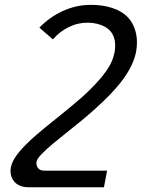

<svg xmlns="http://www.w3.org/2000/svg" viewBox="-20 -581 642 809"><path d="M99.6 208Q79.1 208 64 201.4Q48.8 194.8 39.1 183.1Q32.2 174.8 28.3 163.8Q24.4 152.8 24.4 139.6Q24.4 131.8 25.9 123.5Q31.2 98.1 51 71.8Q70.8 45.4 100.1 17.6Q115.2 2.9 134 -13.2Q152.8 -29.3 172.1 -45.2Q191.4 -61 209.5 -75.4Q227.5 -89.8 240.7 -100.6Q278.8 -131.3 314.9 -162.4Q351.1 -193.4 383.3 -228Q415 -261.7 435.3 -293.2Q455.6 -324.7 462.4 -359.4Q465.3 -374.5 465.3 -388.7Q465.3 -407.2 460 -423.3Q454.6 -439.5 443.4 -451.7Q428.2 -467.8 403.1 -476.6Q377.9 -485.4 348.1 -485.4Q329.1 -485.4 310.1 -481.2Q291 -477.1 270.5 -467.3Q251.5 -458 234.1 -444.8Q216.8 -431.6 203.1 -415L146 -464.4Q188 -508.3 243.7 -534.2Q271.5 -546.9 300.5 -553.7Q329.6 -560.5 364.3 -560.5Q412.6 -560.5 453.1 -547.4Q493.7 -534.2 518.6 -508.3Q537.1 -488.8 547.1 -461.2Q557.1 -433.6 557.1 -401.4Q557.1 -380.4 552.7 -359.4Q544.9 -322.8 524.2 -286.4Q503.4 -250 473.1 -214.8Q446.3 -183.6 411.9 -150.9Q377.4 -118.2 334.5 -82Q325.2 -74.2 314.7 -65.7Q304.2 -57.1 294.4 -49.3Q284.7 -41.5 276.1 -34.7Q267.6 -27.8 262.7 -23.9Q229 2.9 201.4 25.9Q173.8 48.8 154.3 69.3Q144.5 79.6 139.9 86.7Q135.3 93.8 133.8 101.1Q133.3 102.5 133.3 106.4Q133.3 115.7 137.7 123.5Q141.1 129.4 148.2 133.8Q155.3 138.2 168 138.2H431.2L418 208H99.6Z"/></svg>

Font: Hack
Style: Italic
Weight: 400
Italic angle: -11°
Monospace: yes
Designer: Christopher Simpkins
Foundry: Christopher Simpkins
Version: Version 2.019; ttfautohint (v1.4.1) -l 4 -r 80 -G 350 -x 0 -